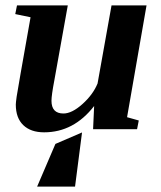

<svg xmlns="http://www.w3.org/2000/svg" viewBox="-20 -479 596 712"><path d="M170.9 -105.5Q170.9 -58.1 215.3 -58.1Q246.6 -58.1 285.6 -93Q324.7 -127.9 341.8 -169.4L393.6 -459H523.4L451.2 -44.4L494.6 -32.2L488.3 0H325.2L329.1 -85.9Q253.4 11.7 143.6 11.7Q94.2 11.7 66.4 -14.9Q38.6 -41.5 38.6 -91.3Q38.6 -97.7 41.7 -120.4Q44.9 -143.1 93.3 -415L36.6 -426.8L43 -459H231.4L181.6 -181.6Q170.9 -125.5 170.9 -105.5ZM284.2 12.2 258.3 212.9H117.7L185.5 54.7Z"/></svg>

Font: Tinos
Style: Bold Italic
Weight: 700
Italic angle: -16.333°
Designer: Steve Matteson
Foundry: Monotype Imaging Inc.
Version: Version 1.23